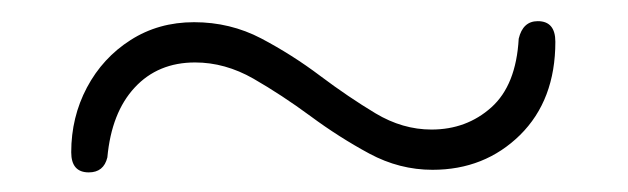

<svg xmlns="http://www.w3.org/2000/svg" viewBox="-20 -442 608 186"><path d="M399 -277.5Q367 -277.5 337.8 -293.2Q308.5 -309 280.8 -329.5Q253 -350 225.5 -365.8Q198 -381.5 169 -381.5Q133 -381.5 110.5 -357.2Q88 -333 84 -289.5Q80.5 -275 66 -275Q49 -275 49 -294.5Q49 -328.5 64.2 -357.2Q79.5 -386 106.5 -403.2Q133.5 -420.5 168 -420.5Q203 -420.5 233 -404.8Q263 -389 290.2 -368.5Q317.5 -348 343.8 -332.2Q370 -316.5 398 -316.5Q432 -316.5 456 -338Q480 -359.5 482.5 -404.5Q486.5 -421.5 501 -421.5Q518 -421.5 518 -401.5Q518 -345 483.8 -311.2Q449.5 -277.5 399 -277.5Z"/></svg>

Font: Fraunces 72pt SemiBold
Style: Regular
Weight: 600
Version: Version 1.000;[b76b70a41]